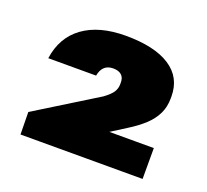

<svg xmlns="http://www.w3.org/2000/svg" viewBox="-74 -875 574 532"><g transform="rotate(20 213.0 -608.5)"><path d="M32 -496 213 -608Q232 -622 238.5 -632.5Q245 -643 245 -655V-661Q245 -675 236.5 -682.5Q228 -690 212 -690Q196 -690 186.5 -681Q177 -672 174 -655H33Q42 -719 89 -753Q136 -787 214 -787Q299 -787 344.5 -757.5Q390 -728 390 -672V-667Q390 -641 380 -620.5Q370 -600 351 -582.5Q332 -565 306 -549L153 -452L166 -521H393V-430H33Z"/></g></svg>

Font: Pathway Extreme 28pt ExtraBold
Style: Regular
Weight: 800
Designer: Eduardo Rodriguez Tunni
Foundry: Eduardo Rodriguez Tunni
Version: Version 1.001;gftools[0.9.26]